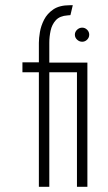

<svg xmlns="http://www.w3.org/2000/svg" viewBox="-20 -716 414 736"><path d="M129 0V-439H66V-477H129V-552Q129 -569 133 -593Q137 -617 149 -640.5Q161 -664 184.5 -680Q208 -696 248 -696H259L250 -658L239 -657Q209 -655 194 -638.5Q179 -622 174 -598.5Q169 -575 169 -552V-476H315V0H275V-439H169V0ZM295 -556Q284 -556 275.5 -564Q267 -572 267 -583Q267 -594 275.5 -602Q284 -610 295 -610Q306 -610 314 -602Q322 -594 322 -583Q322 -572 314 -564Q306 -556 295 -556Z"/></svg>

Font: Stick No Bills ExtraLight
Style: Regular
Weight: 200
Designer: Kosala Senevirathne, Siva Puranthara, Lasantha Premarathna, Tharique Azeez
Foundry: mooniak
Version: Version 2.000